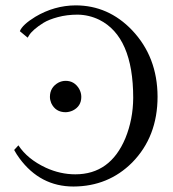

<svg xmlns="http://www.w3.org/2000/svg" viewBox="-20 -678 639 708"><path d="M222.2 -264.2Q184.6 -264.2 168.9 -297.9Q164.1 -309.6 164.1 -320.8Q164.1 -355.5 194.8 -373Q208 -379.9 222.2 -379.9Q254.4 -379.9 272 -350.1Q279.8 -335.9 279.8 -320.8Q279.8 -286.1 248.5 -270.5Q235.8 -264.6 222.2 -264.2ZM82 -539.1 53.2 -563Q62.5 -586.9 110.4 -616.2Q180.2 -657.7 258.8 -658.2Q379.4 -658.2 466.8 -566.9Q560.5 -468.3 561 -321.8Q561 -173.8 467.3 -78.6Q379.4 9.3 251 9.8Q128.4 9.8 51.8 -94.2Q40.5 -109.4 32.2 -125L47.9 -142.1Q81.1 -91.3 148.9 -59.6Q202.1 -35.2 257.8 -35.2Q386.7 -35.2 442.4 -168.5Q470.7 -237.8 471.2 -316.9Q471.2 -542.5 346.2 -605Q308.1 -623.5 266.1 -624Q227.1 -624 193.6 -615Q160.2 -606 140.6 -594Q121.1 -582 106.9 -569.6Q92.8 -557.1 87.4 -547.9Z"/></svg>

Font: Linux Biolinum Capitals O
Style: Small Caps
Weight: 400
Designer: Philipp H. Poll
Foundry: Philipp H. Poll
Version: Version 1.0.4